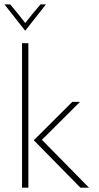

<svg xmlns="http://www.w3.org/2000/svg" viewBox="-26 -866 455 886"><path d="M345.1 0 129.9 -218.8 307.6 -395.8H343.1L167.4 -220.8L384.7 0ZM75.7 0V-666.7H104.9V0ZM89.6 -725 -5.6 -845.8H20.8Q39.6 -824.3 56.9 -802.8Q74.3 -781.2 90.3 -759.7Q106.9 -781.2 124.7 -802.8Q142.4 -824.3 161.1 -845.8H186.1L91 -725Z"/></svg>

Font: Afacad Flux Thin
Style: Regular
Weight: 250
Designer: Kristian Moeller
Foundry: Dicotype
Version: Version 1.100